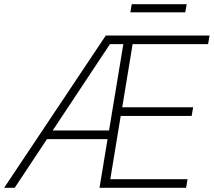

<svg xmlns="http://www.w3.org/2000/svg" viewBox="-35 -897 1024 917"><path d="M-15.3 0 470.2 -727.3H965.9L958.8 -686.1H598.4L548.7 -384.6H887.4L880.3 -343.4H541.5L491.8 -41.2H860.8L853.7 0H440.3L478.7 -232.6H189.3L35.2 0ZM216.6 -273.8H485.8L554 -686.1H490.1ZM856.5 -876.8 849.8 -838.1H587.7L594.1 -876.8Z"/></svg>

Font: Inter Extra Light  BETA
Style: Italic
Weight: 200
Italic angle: 9.39999°
Designer: Rasmus Andersson
Foundry: rsms
Version: Version 3.011;git-f93a4a705